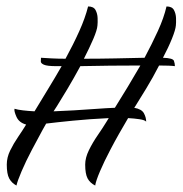

<svg xmlns="http://www.w3.org/2000/svg" viewBox="-20 -563 566 595"><path d="M31 12Q16 4 8.5 -10Q1 -24 1 -53Q1 -75 11.5 -96.5Q22 -118 36 -138.5Q50 -159 61 -177Q39 -183 31 -201Q23 -219 25 -226Q34 -223 51 -221Q68 -219 87 -218Q108 -253 129.5 -288Q151 -323 171 -358H155Q126 -358 116 -362.5Q106 -367 106.5 -373Q107 -379 107 -384Q121 -383 141 -382Q161 -381 183 -381Q207 -425 225.5 -466Q244 -507 253 -543Q270 -543 276 -532Q282 -521 282.5 -507Q283 -493 282 -484Q281 -470 269 -442Q257 -414 240 -381Q287 -381 336.5 -382Q386 -383 428 -384Q451 -427 469.5 -467.5Q488 -508 496 -543Q513 -543 519 -532Q525 -521 525.5 -507Q526 -493 525 -484Q524 -471 513 -443.5Q502 -416 485 -384Q516 -383 519 -374.5Q522 -366 522 -358Q515 -359 502.5 -359.5Q490 -360 473 -360Q454 -323 433 -288.5Q412 -254 400 -235L396 -229Q419 -225 426 -212Q433 -199 433 -186Q429 -191 412.5 -193.5Q396 -196 377 -197Q364 -175 349.5 -149.5Q335 -124 322 -99Q303 -63 290 -32.5Q277 -2 275 12Q259 4 251.5 -10Q244 -24 244 -53Q244 -74 255.5 -97.5Q267 -121 282.5 -143.5Q298 -166 309 -184L317 -197Q256 -194 205.5 -189Q155 -184 123 -180Q112 -161 101 -140Q90 -119 79 -99Q60 -63 47 -32.5Q34 -2 31 12ZM146 -218Q174 -219 208.5 -221Q243 -223 276.5 -225.5Q310 -228 336 -229Q356 -261 376 -294Q396 -327 415 -360Q370 -360 321 -359.5Q272 -359 229 -358Q209 -321 189 -287.5Q169 -254 157 -235Z"/></svg>

Font: Birthstone
Style: Regular
Weight: 400
Designer: Robert E. Leuschke
Foundry: Robert E. Leuschke
Version: Version 1.013; ttfautohint (v1.8.3)